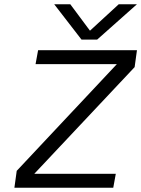

<svg xmlns="http://www.w3.org/2000/svg" viewBox="-20 -887 667 907"><path d="M439 -700H365L236 -867H312L405 -742L541 -867H627ZM160 -650H627L616 -570L142 -66H527L515 0H48L59 -80L532 -584H148Z"/></svg>

Font: Overused Grotesk
Style: Italic
Weight: 400
Italic angle: -10°
Version: Version 0.003